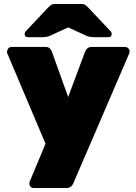

<svg xmlns="http://www.w3.org/2000/svg" viewBox="-20 -756 682 966"><path d="M40 -520H209Q232 -520 241 -496L323 -268L408 -496Q418 -520 442 -520H609Q618 -520 625 -513.5Q632 -507 632 -500Q632 -493 631 -489L349 166Q339 190 314 190H150Q141 190 134.5 184Q128 178 128 169.5Q128 161 129 159L209 -33L16 -489Q15 -492 15 -496Q19 -520 40 -520ZM258 -736H388Q400 -736 406 -733Q412 -730 425 -717L537 -598Q542 -593 542 -585Q542 -569 526 -569H455Q429 -569 415 -576L323 -618L231 -576Q217 -569 191 -569H120Q104 -569 104 -585Q104 -593 109 -598L221 -717Q234 -730 240 -733Q246 -736 258 -736Z"/></svg>

Font: Rubik One
Style: Regular
Weight: 400
Designer: Hubert and Fischer with Elvire Volk Leonovitch
Foundry: Hubert and Fischer with Elvire Volk Leonovitch
Version: Version 1.001